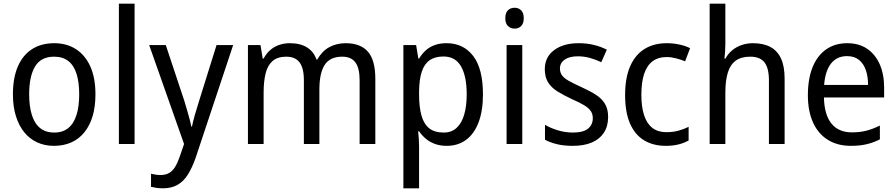

<svg xmlns="http://www.w3.org/2000/svg" viewBox="-20 -780 4855 1040"><path d="M497 -269Q497 -203 482 -152Q467 -101 438 -64.5Q409 -28 367 -9Q325 10 272 10Q222 10 181 -9Q140 -28 111 -64Q82 -100 66 -151.5Q50 -203 50 -269Q50 -358 76.5 -419.5Q103 -481 153 -513.5Q203 -546 274 -546Q341 -546 391 -514Q441 -482 469 -420.5Q497 -359 497 -269ZM138 -269Q138 -204 152.5 -157.5Q167 -111 197 -86.5Q227 -62 274 -62Q320 -62 350 -86.5Q380 -111 394.5 -157.5Q409 -204 409 -269Q409 -335 394.5 -380.5Q380 -426 350 -449.5Q320 -473 273 -473Q202 -473 170 -420Q138 -367 138 -269Z M709 0H624V-760H709Z M788 -536H878L979 -232Q986 -208 993 -184.5Q1000 -161 1006 -138.5Q1012 -116 1016 -95H1020Q1025 -121 1035.5 -157.5Q1046 -194 1058 -232L1153 -536H1243L1039 77Q1021 128 998 165Q975 202 942 221Q909 240 863 240Q843 240 827 237.5Q811 235 798 232V161Q809 164 822.5 166Q836 168 850 168Q877 168 896 157Q915 146 928.5 124Q942 102 953 70L977 0Z M1852 -546Q1933 -546 1973 -500Q2013 -454 2013 -353V0H1928V-345Q1928 -411 1905 -442Q1882 -473 1834 -473Q1767 -473 1738.5 -428Q1710 -383 1710 -296V0H1626V-346Q1626 -390 1615.5 -418Q1605 -446 1584 -459.5Q1563 -473 1531 -473Q1484 -473 1457 -450Q1430 -427 1419 -383.5Q1408 -340 1408 -279V0H1323V-536H1391L1403 -463H1408Q1423 -491 1444.5 -509.5Q1466 -528 1493 -537Q1520 -546 1550 -546Q1606 -546 1642.5 -523.5Q1679 -501 1694 -458H1699Q1724 -503 1763.5 -524.5Q1803 -546 1852 -546Z M2399 -546Q2490 -546 2543 -477Q2596 -408 2596 -269Q2596 -179 2572 -116.5Q2548 -54 2504 -22Q2460 10 2400 10Q2364 10 2335.5 -0.5Q2307 -11 2286 -29Q2265 -47 2250 -69H2245Q2247 -51 2248.5 -28Q2250 -5 2250 13V240H2165V-536H2234L2246 -463H2250Q2266 -489 2286.5 -507.5Q2307 -526 2335 -536Q2363 -546 2399 -546ZM2382 -474Q2336 -474 2307 -453.5Q2278 -433 2264.5 -391.5Q2251 -350 2250 -286V-268Q2250 -200 2263 -154Q2276 -108 2305 -85Q2334 -62 2384 -62Q2426 -62 2453.5 -87.5Q2481 -113 2494.5 -159.5Q2508 -206 2508 -269Q2508 -366 2477.5 -420Q2447 -474 2382 -474Z M2809 -536V0H2724V-536ZM2768 -738Q2789 -738 2803 -724Q2817 -710 2817 -681Q2817 -653 2803 -639Q2789 -625 2768 -625Q2746 -625 2731.5 -639Q2717 -653 2717 -681Q2717 -710 2731 -724Q2745 -738 2768 -738Z M3274 -147Q3274 -96 3251 -61Q3228 -26 3185.5 -8Q3143 10 3083 10Q3034 10 2997 1Q2960 -8 2932 -23V-104Q2960 -87 3000.5 -74.5Q3041 -62 3083 -62Q3139 -62 3165 -83Q3191 -104 3191 -140Q3191 -161 3181 -177Q3171 -193 3146.5 -208.5Q3122 -224 3078 -243Q3033 -264 3000 -284.5Q2967 -305 2949 -333.5Q2931 -362 2931 -405Q2931 -471 2981.5 -508.5Q3032 -546 3114 -546Q3158 -546 3195.5 -537Q3233 -528 3267 -511L3237 -443Q3208 -457 3176 -466Q3144 -475 3110 -475Q3064 -475 3038.5 -457Q3013 -439 3013 -409Q3013 -387 3024.5 -371.5Q3036 -356 3062 -341.5Q3088 -327 3132 -307Q3176 -287 3208 -266.5Q3240 -246 3257 -217.5Q3274 -189 3274 -147Z M3586 10Q3519 10 3469.5 -19.5Q3420 -49 3393 -110Q3366 -171 3366 -265Q3366 -360 3394 -422.5Q3422 -485 3472.5 -515.5Q3523 -546 3591 -546Q3628 -546 3661.5 -538.5Q3695 -531 3718 -519L3691 -448Q3669 -457 3642 -464Q3615 -471 3592 -471Q3545 -471 3514.5 -448Q3484 -425 3469 -379.5Q3454 -334 3454 -266Q3454 -201 3469 -155.5Q3484 -110 3514 -87Q3544 -64 3589 -64Q3625 -64 3654.5 -72Q3684 -80 3710 -93V-19Q3685 -5 3654.5 2.5Q3624 10 3586 10Z M3909 -540Q3909 -520 3907.5 -500Q3906 -480 3904 -463H3910Q3924 -490 3947 -508.5Q3970 -527 3998.5 -536.5Q4027 -546 4058 -546Q4116 -546 4154 -525Q4192 -504 4211 -462Q4230 -420 4230 -354V0H4145V-345Q4145 -411 4121 -442Q4097 -473 4044 -473Q3994 -473 3964.5 -451Q3935 -429 3922 -385.5Q3909 -342 3909 -278V0H3824V-760H3909Z M4569 -546Q4633 -546 4677.5 -515.5Q4722 -485 4745.5 -431Q4769 -377 4769 -306V-252H4443Q4445 -159 4483.5 -111Q4522 -63 4595 -63Q4637 -63 4672.5 -72Q4708 -81 4746 -100V-25Q4710 -7 4673 1.5Q4636 10 4589 10Q4516 10 4463.5 -23Q4411 -56 4383.5 -117.5Q4356 -179 4356 -264Q4356 -353 4381.5 -416Q4407 -479 4455 -512.5Q4503 -546 4569 -546ZM4568 -476Q4513 -476 4481.5 -436Q4450 -396 4444 -320H4682Q4682 -365 4670 -400Q4658 -435 4633 -455.5Q4608 -476 4568 -476Z"/></svg>

Font: Noto Sans Khmer SemiCondensed
Style: Regular
Weight: 400
Width: 4
Designer: Danh Hong and the Monotype Design Team
Foundry: Monotype Imaging Inc.
Version: Version 2.004